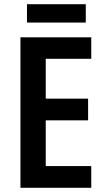

<svg xmlns="http://www.w3.org/2000/svg" viewBox="-20 -891 503 911"><path d="M413 0H77V-714H413V-612H197V-423H398V-320H197V-103H413ZM387 -871V-784H108V-871Z"/></svg>

Font: Noto Sans Malayalam Condensed SemiBold
Style: Regular
Weight: 600
Width: 3
Designer: Jelle Bosma - Monotype Design Team
Foundry: Monotype Imaging Inc.
Version: Version 2.104; ttfautohint (v1.8.4.7-5d5b)